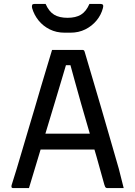

<svg xmlns="http://www.w3.org/2000/svg" viewBox="-20 -961 690 981"><path d="M148 -278H402Q414 -278 425.5 -278Q437 -278 448 -278L476 -288L486 -241L496 -197H158Q155 -197 152.5 -198.5Q150 -200 148.5 -202.5Q147 -205 147 -208ZM128 0Q108 0 87.5 0Q67 0 47 0Q44 0 41.5 -1.5Q39 -3 38.5 -6Q38 -9 39 -14Q51 -52 65 -97.5Q79 -143 94 -195Q109 -247 125.5 -301.5Q142 -356 158 -410.5Q174 -465 189.5 -518Q205 -571 219.5 -618Q234 -665 246 -706Q285 -706 327.5 -706Q370 -706 401 -706Q405 -706 407.5 -704.5Q410 -703 411 -700.5Q412 -698 413 -695Q433 -626 454.5 -554.5Q476 -483 497.5 -408.5Q519 -334 541.5 -256.5Q564 -179 587 -99Q593 -74 599.5 -49.5Q606 -25 612 0Q593 0 571 0Q549 0 529 0Q525 0 522 -1.5Q519 -3 517 -7Q515 -11 513 -18Q494 -88 473.5 -159.5Q453 -231 432.5 -300Q412 -369 394 -433Q376 -497 361 -551Q346 -605 335 -646L363 -628H294L322 -645Q310 -604 294.5 -552.5Q279 -501 260.5 -439Q242 -377 220.5 -306.5Q199 -236 176 -159Q153 -82 128 0ZM437 -941Q451 -941 465 -941Q479 -941 493 -941Q503 -941 506 -936Q509 -931 506 -920Q497 -885 473.5 -856.5Q450 -828 416 -811Q382 -794 340 -794H310Q268 -794 234 -811Q200 -828 177 -856.5Q154 -885 144 -920Q142 -931 144.5 -936Q147 -941 157 -941Q171 -941 185 -941Q199 -941 213 -941Q230 -902 256.5 -886Q283 -870 325 -870Q367 -870 393.5 -886Q420 -902 437 -941Z"/></svg>

Font: Recursive
Style: Regular
Weight: 400
Version: Version 1.085